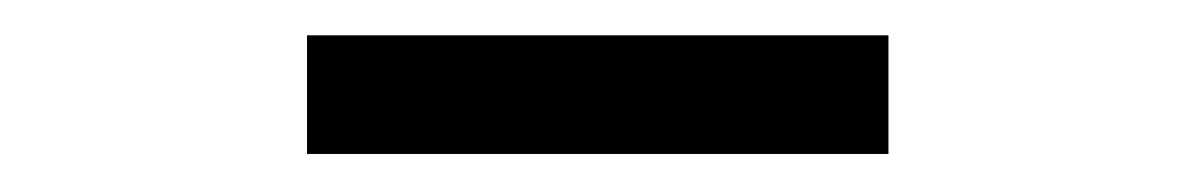

<svg xmlns="http://www.w3.org/2000/svg" viewBox="-20 -748 660 106"><path d="M470.5 -728.5H149.5V-663H470.5Z"/></svg>

Font: Monaspace Argon
Style: Regular
Weight: 400
Designer: Riley Cran & the Lettermatic Team
Foundry: Lettermatic
Version: Version 1.200 (Monaspace Argon)